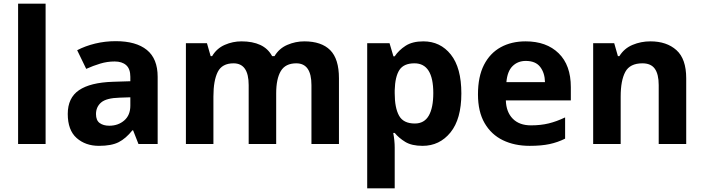

<svg xmlns="http://www.w3.org/2000/svg" viewBox="-20 -780 3812 1040"><path d="M227 0H78V-760H227Z M607 -557Q717 -557 775.5 -509.5Q834 -462 834 -364V0H730L701 -74H697Q662 -30 623 -10Q584 10 516 10Q443 10 395 -32.5Q347 -75 347 -163Q347 -250 408 -291.5Q469 -333 591 -337L686 -340V-364Q686 -407 663.5 -427Q641 -447 601 -447Q561 -447 523 -435.5Q485 -424 447 -407L398 -508Q442 -531 495.5 -544Q549 -557 607 -557ZM628 -251Q556 -249 528 -225Q500 -201 500 -162Q500 -128 520 -113.5Q540 -99 572 -99Q620 -99 653 -127.5Q686 -156 686 -208V-253Z M1628 -556Q1721 -556 1768.5 -508.5Q1816 -461 1816 -356V0H1667V-319Q1667 -437 1585 -437Q1526 -437 1501 -395Q1476 -353 1476 -274V0H1327V-319Q1327 -437 1245 -437Q1183 -437 1159.5 -390.5Q1136 -344 1136 -257V0H987V-546H1101L1121 -476H1129Q1154 -518 1197.5 -537Q1241 -556 1288 -556Q1348 -556 1390 -536.5Q1432 -517 1454 -476H1467Q1492 -518 1536.5 -537Q1581 -556 1628 -556Z M2273 -556Q2365 -556 2422 -484.5Q2479 -413 2479 -274Q2479 -135 2420 -62.5Q2361 10 2269 10Q2210 10 2175 -11.5Q2140 -33 2118 -60H2110Q2118 -18 2118 20V240H1969V-546H2090L2111 -475H2118Q2140 -508 2177 -532Q2214 -556 2273 -556ZM2225 -437Q2167 -437 2143.5 -401Q2120 -365 2118 -291V-275Q2118 -196 2141.5 -153.5Q2165 -111 2227 -111Q2278 -111 2302.5 -153.5Q2327 -196 2327 -276Q2327 -437 2225 -437Z M2827 -556Q2940 -556 3006 -491.5Q3072 -427 3072 -308V-236H2720Q2722 -173 2757.5 -137Q2793 -101 2856 -101Q2909 -101 2952 -111.5Q2995 -122 3041 -144V-29Q3001 -9 2956.5 0.5Q2912 10 2849 10Q2767 10 2704 -20.5Q2641 -51 2605 -113Q2569 -175 2569 -269Q2569 -365 2601.5 -428.5Q2634 -492 2692 -524Q2750 -556 2827 -556ZM2828 -450Q2785 -450 2756.5 -422Q2728 -394 2723 -335H2932Q2931 -385 2906 -417.5Q2881 -450 2828 -450Z M3503 -556Q3591 -556 3644 -508.5Q3697 -461 3697 -356V0H3548V-319Q3548 -378 3527 -407.5Q3506 -437 3460 -437Q3392 -437 3367 -390.5Q3342 -344 3342 -257V0H3193V-546H3307L3327 -476H3335Q3361 -518 3406.5 -537Q3452 -556 3503 -556Z"/></svg>

Font: Noto Sans Bengali
Style: Bold
Weight: 700
Designer: Jelle Bosma - Monotype Design Team
Foundry: Monotype Imaging Inc.
Version: Version 2.003; ttfautohint (v1.8.4.7-5d5b)